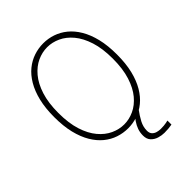

<svg xmlns="http://www.w3.org/2000/svg" viewBox="-247 -834 1145 1145"><g transform="rotate(-45 325.0 -261.5)"><path d="M325 11Q284 11 245 -2Q206 -15 172.5 -42.5Q139 -70 113.8 -112.5Q88.5 -155 74.2 -213.5Q60 -272 60 -348Q60 -423.5 74.2 -482Q88.5 -540.5 113.8 -583Q139 -625.5 172.5 -652.8Q206 -680 245 -693Q284 -706 325 -706Q366 -706 404.5 -693Q443 -680 476.5 -652.8Q510 -625.5 535.2 -583Q560.5 -540.5 574.8 -482Q589 -423.5 589 -348Q589 -272 574.8 -213.5Q560.5 -155 535.2 -112.5Q510 -70 476.5 -42.5Q443 -15 404.5 -2Q366 11 325 11ZM325 -22Q367 -22 407.8 -40.8Q448.5 -59.5 481.5 -99Q514.5 -138.5 534.2 -200.2Q554 -262 554 -348Q554 -433.5 534.2 -495Q514.5 -556.5 481.5 -596Q448.5 -635.5 407.8 -654.2Q367 -673 325 -673Q282.5 -673 241.8 -654.2Q201 -635.5 167.8 -596Q134.5 -556.5 114.8 -495Q95 -433.5 95 -348Q95 -262 114.8 -200.2Q134.5 -138.5 167.8 -99Q201 -59.5 241.8 -40.8Q282.5 -22 325 -22ZM523 143.5V177.5Q509.5 180 494.2 181.5Q479 183 459 183Q437 183 413 175.8Q389 168.5 372.8 151.2Q356.5 134 356.5 104Q356.5 78.5 364.2 56.2Q372 34 386 13.5Q400 -7 417.5 -27H450.5Q425.5 6.5 409.5 37Q393.5 67.5 393.5 100Q393.5 119.5 403.5 130.8Q413.5 142 429 146.5Q444.5 151 460.5 151Q474.5 151 485.8 150Q497 149 506.2 147.2Q515.5 145.5 523 143.5Z"/></g></svg>

Font: Trispace Thin Thin
Style: Regular
Weight: 250
Version: Version 1.210